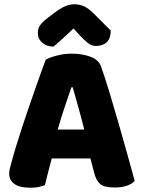

<svg xmlns="http://www.w3.org/2000/svg" viewBox="-20 -867 667 898"><path d="M324 -734Q300 -711 276 -689Q252 -667 230 -649Q199 -649 178 -667Q157 -685 157 -712Q157 -733 167 -748Q177 -763 204 -784L233 -806Q262 -828 284 -837.5Q306 -847 326 -847Q352 -847 373 -837.5Q394 -828 417 -805L498 -724Q498 -688 479.5 -670Q461 -652 429 -652Q409 -652 392 -665Q375 -678 351 -704ZM403 -126H222Q212 -90 204.5 -59Q197 -28 190 -1Q176 4 160.5 7.5Q145 11 123 11Q72 11 47.5 -6.5Q23 -24 23 -55Q23 -69 27 -83Q31 -97 36 -116Q43 -143 55.5 -183.5Q68 -224 83 -270.5Q98 -317 115 -365.5Q132 -414 147 -457.5Q162 -501 174.5 -535.5Q187 -570 194 -588Q211 -598 245.5 -607Q280 -616 315 -616Q365 -616 403.5 -601.5Q442 -587 453 -555Q471 -504 492 -435Q513 -366 534 -292.5Q555 -219 575 -147.5Q595 -76 610 -21Q598 -7 574 1.5Q550 10 517 10Q468 10 449 -6Q430 -22 421 -57ZM314 -459Q300 -418 283 -368Q266 -318 250 -261H374Q360 -318 345.5 -368.5Q331 -419 320 -459Z"/></svg>

Font: Baloo Da 2 ExtraBold
Style: Regular
Weight: 800
Designer: Noopur Datye, Sulekha Rajkumar and Ek Type
Foundry: Ek Type
Version: Version 1.640;hotconv 1.0.111;makeotfexe 2.5.65597; ttfautoh